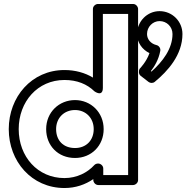

<svg xmlns="http://www.w3.org/2000/svg" viewBox="-20 -905 955 965"><path d="M74 -256C74 -394.4 169.3 -503 304 -503C367.4 -503 417.5 -482.3 454.5 -446.1C454.5 -446.1 497 -414.5 497 -464V-835H624V-25H499V-58C499 -73.1 484.7 -83 474 -83H472C464.9 -83 457.7 -79.5 453.5 -74.8C420 -37.8 366.5 -10 304 -10C169.2 -10 74 -117.7 74 -256ZM24 -256C24 -94.3 138.8 40 304 40C359.6 40 408.6 22.9 449 -4.9V0C449 10.7 458.9 25 474 25H649C659.7 25 674 15.1 674 0V-860C674 -870.7 664.1 -885 649 -885H472C461.3 -885 447 -875.1 447 -860V-515C407.3 -539.2 358.1 -553 304 -553C138.7 -553 24 -417.6 24 -256ZM681.9 -559.3C675.5 -547.7 677.1 -531.7 686.7 -524.2L726.7 -493.2C735.3 -486.5 748.8 -486.2 757.9 -493.7C822.5 -547 897 -628.5 897 -734C897 -797.7 845.7 -849 782 -849C719.8 -849 669 -797.5 669 -734C669 -690.4 695.4 -655.2 731.2 -638.1C716.7 -594.9 682.9 -560.3 681.9 -559.3ZM782 -799C818.3 -799 847 -770.3 847 -734C847 -660.1 797.1 -594.9 741.2 -545.2L738.2 -547.6C755.7 -570.3 777.2 -603.9 785.6 -649.5C788.1 -662.9 778.6 -675.5 766.8 -678.3C738.2 -685.1 719 -707.1 719 -734C719 -770.5 748.2 -799 782 -799ZM212 -256C212 -173.1 271.7 -111 357 -111C439.4 -111 501 -172.8 501 -256C501 -340.6 436.4 -402 357 -402C276.8 -402 212 -340.7 212 -256ZM262 -256C262 -313.3 303.2 -352 357 -352C409.6 -352 451 -313.4 451 -256C451 -199.2 412.6 -161 357 -161C298.3 -161 262 -198.9 262 -256Z"/></svg>

Font: Hussar Ekologiczny
Style: Regular
Weight: 400
Foundry: Cannot Into Space Fonts
Version: Version 0.97